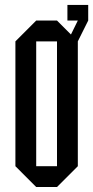

<svg xmlns="http://www.w3.org/2000/svg" viewBox="-20 -749 373 769"><path d="M125 -83.3H208.3V-583.3H125ZM291.7 -583.3V-83.3L208.3 0H125L41.7 -83.3V-583.3L125 -666.7H208.3L264.2 -610.8L291.7 -666.7H250V-729.2H333.3V-666.7Z"/></svg>

Font: Yulong
Style: Regular
Weight: 400
Designer: GGBotNet
Foundry: f0n7.com
Version: 1.00